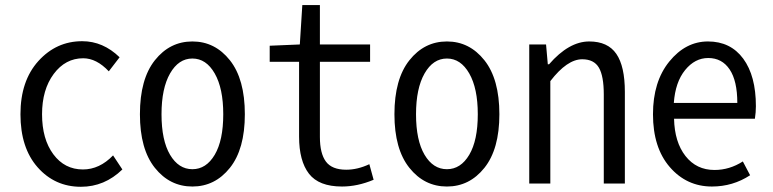

<svg xmlns="http://www.w3.org/2000/svg" viewBox="-20 -714 3009 747"><path d="M294.9 12.7Q193.4 12.7 126.5 -63Q59.6 -138.7 59.6 -269.5Q59.6 -399.4 129.4 -476.6Q199.2 -553.7 299.8 -553.7Q380.9 -553.7 445.3 -491.2L403.3 -436.5Q355.5 -487.3 303.7 -487.3Q234.4 -487.3 189 -426.3Q143.6 -365.2 143.6 -269.5Q143.6 -172.9 187.5 -113.8Q231.4 -54.7 302.7 -54.7Q367.2 -54.7 419.9 -109.4L456.1 -54.7Q386.7 12.7 294.9 12.7Z M524.4 -269.5Q524.4 -406.2 582.5 -479.5Q640.6 -552.7 728.5 -552.7Q816.4 -552.7 874.5 -479.5Q932.6 -406.2 932.6 -269.5Q932.6 -133.8 874.5 -61Q816.4 11.7 728.5 11.7Q640.6 11.7 582.5 -61Q524.4 -133.8 524.4 -269.5ZM848.6 -269.5Q848.6 -370.1 815.4 -428.2Q782.2 -486.3 728.5 -486.3Q674.8 -486.3 641.6 -428.2Q608.4 -370.1 608.4 -269.5Q608.4 -168 641.6 -111.8Q674.8 -55.7 728.5 -55.7Q782.2 -55.7 815.4 -111.8Q848.6 -168 848.6 -269.5Z M1310.5 11.7Q1220.7 11.7 1182.1 -38.1Q1143.6 -87.9 1143.6 -182.6V-473.6H1029.3V-536.1L1146.5 -541L1156.2 -694.3H1224.6V-541H1419.9V-473.6H1224.6V-180.7Q1224.6 -117.2 1248 -85.4Q1271.5 -53.7 1327.1 -53.7Q1371.1 -53.7 1417 -75.2L1433.6 -14.6Q1371.1 11.7 1310.5 11.7Z M1514.6 -269.5Q1514.6 -406.2 1572.8 -479.5Q1630.9 -552.7 1718.8 -552.7Q1806.6 -552.7 1864.7 -479.5Q1922.9 -406.2 1922.9 -269.5Q1922.9 -133.8 1864.7 -61Q1806.6 11.7 1718.8 11.7Q1630.9 11.7 1572.8 -61Q1514.6 -133.8 1514.6 -269.5ZM1838.9 -269.5Q1838.9 -370.1 1805.7 -428.2Q1772.5 -486.3 1718.8 -486.3Q1665 -486.3 1631.8 -428.2Q1598.6 -370.1 1598.6 -269.5Q1598.6 -168 1631.8 -111.8Q1665 -55.7 1718.8 -55.7Q1772.5 -55.7 1805.7 -111.8Q1838.9 -168 1838.9 -269.5Z M2039.1 0V-541H2104.5L2111.3 -463.9H2116.2Q2193.4 -552.7 2272.5 -552.7Q2344.7 -552.7 2377.9 -504.4Q2411.1 -456.1 2411.1 -356.4V0H2329.1V-346.7Q2329.1 -418 2310.1 -450.7Q2291 -483.4 2245.1 -483.4Q2186.5 -483.4 2121.1 -398.4V0Z M2750 11.7Q2651.4 11.7 2585.9 -64Q2520.5 -139.6 2520.5 -269.5Q2520.5 -396.5 2584 -474.6Q2647.5 -552.7 2734.4 -552.7Q2822.3 -552.7 2871.6 -485.8Q2920.9 -418.9 2920.9 -300.8Q2920.9 -277.3 2917 -252H2602.5Q2604.5 -161.1 2647 -106.9Q2689.5 -52.7 2759.8 -52.7Q2818.4 -52.7 2870.1 -85.9L2898.4 -32.2Q2831.1 11.7 2750 11.7ZM2601.6 -313.5H2848.6Q2848.6 -399.4 2818.8 -443.8Q2789.1 -488.3 2735.4 -488.3Q2683.6 -488.3 2645.5 -441.4Q2607.4 -394.5 2601.6 -313.5Z"/></svg>

Font: GenEi Gothic M SemiLight
Style: Regular
Weight: 350
Designer: o_tamon (Modified); [Source Han Sans]
Ryoko NISHIZUKA  (kana & ideographs); Paul D. Hunt (Latin, Greek & Cyrillic); Wenl
Version: Version 1.1a;Original Version 1.004